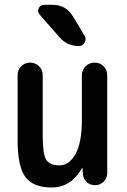

<svg xmlns="http://www.w3.org/2000/svg" viewBox="-20 -785 540 814"><path d="M198.2 9.8Q121.1 9.8 87.9 -34.2Q54.7 -78.1 54.7 -190.4V-466.8Q54.7 -489.3 70.3 -504.4Q85.9 -519.5 107.9 -519.5Q129.9 -519.5 145.5 -504.4Q161.1 -489.3 161.1 -466.8V-209Q161.1 -131.8 175.8 -107.9Q190.4 -84 232.4 -84Q273.4 -84 300.3 -132.3Q327.1 -180.7 327.1 -276.4V-465.8Q327.1 -488.3 342.8 -503.9Q358.4 -519.5 381.3 -519.5Q404.3 -519.5 419.4 -503.9Q434.6 -488.3 434.6 -465.8V-50.8Q434.6 -29.3 419.4 -14.6Q404.3 0 382.8 0Q360.4 0 346.2 -14.6Q332 -29.3 331.1 -50.8L330.1 -72.3H329.1Q327.1 -72.3 327.1 -71.3Q281.2 9.8 198.2 9.8ZM203.1 -764.6Q259.8 -764.6 289.1 -715.8L338.9 -632.8Q346.7 -619.1 338.9 -604.5Q331.1 -589.8 315.4 -589.8Q264.6 -589.8 232.4 -627L148.4 -722.7Q137.7 -734.4 144 -749.5Q150.4 -764.6 167 -764.6Z"/></svg>

Font: Rounded Mgen+ 1m medium
Style: Regular
Weight: 500
Designer: [Source Han Sans]
Ryoko NISHIZUKA  (kana & ideographs); Paul D. Hunt (Latin, Greek & Cyrillic); Wenlong ZHANG  (bopomofo
Version: Version 1.059.20150602